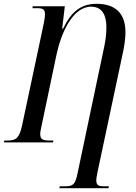

<svg xmlns="http://www.w3.org/2000/svg" viewBox="-40 -747 714 1007"><path d="M271 240H529L531 230H501C479 230 465 225 465 199C465 189 467 178 472 153L608 -487C614 -520 618 -551 618 -578C618 -677 565 -727 467 -727C383 -727 333 -684 291 -597H286L300 -714H132L130 -704H157C184 -704 196 -698 196 -672C196 -661 194 -649 190 -626L76 -90C62 -25 45 -10 2 -10H-17L-20 0H238L240 -10H217C181 -10 171 -19 171 -45C171 -55 174 -68 178 -87L256 -459C280 -572 340 -712 438 -712C500 -712 518 -660 518 -606C518 -568 514 -538 507 -504L368 156C356 216 347 230 304 230H274Z"/></svg>

Font: Noto Serif Display ExtraCondensed Medium
Style: Italic
Weight: 500
Width: 2
Italic angle: -12°
Designer: Monotype Design Team
Foundry: Monotype Imaging Inc.
Version: Version 2.009